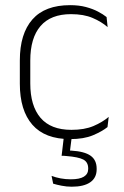

<svg xmlns="http://www.w3.org/2000/svg" viewBox="-20 -516 469 726"><path d="M245 10Q150 10 102.5 -44.2Q55 -98.5 55 -199.5V-287.5Q55 -388.5 102.5 -442.5Q150 -496.5 245 -496.5Q278.5 -496.5 304.8 -489.5Q331 -482.5 350.5 -472.2Q370 -462 383 -451.5L387 -413.5Q363.5 -434 330 -448.2Q296.5 -462.5 248.5 -462.5Q172 -462.5 133.2 -417.5Q94.5 -372.5 94.5 -287V-200.5Q94.5 -116 133.2 -70.5Q172 -25 250 -25Q299.5 -25 333.5 -39.5Q367.5 -54 391 -74L386.5 -35.5Q366 -19 331.5 -4.5Q297 10 245 10ZM222 -3.5H252L243 67L224 52.5Q228.5 52.5 236 52.8Q243.5 53 249.5 53.5Q299.5 56.5 322.5 72.8Q345.5 89 345.5 122V124Q345.5 156.5 321.2 173.2Q297 190 251.5 190Q231.5 190 212.8 186.2Q194 182.5 181 178.5L175 149Q190.5 155 209 158.5Q227.5 162 248 162Q281 162 297.2 152Q313.5 142 313.5 122.5V121Q313.5 97 294.8 87.2Q276 77.5 231 74Q226.5 73.5 222 73.2Q217.5 73 213 73Z"/></svg>

Font: Anek Kannada ExtraLight
Style: Regular
Weight: 250
Version: Version 1.003